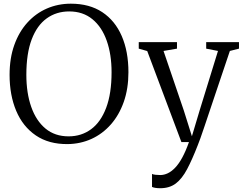

<svg xmlns="http://www.w3.org/2000/svg" viewBox="-20 -771 1320 1042"><path d="M347.5 11Q245 12 174.5 -36Q104 -84 68 -169.2Q32 -254.5 32 -365Q32 -455 57.5 -526.5Q83 -598 128.5 -648.2Q174 -698.5 234.5 -724.8Q295 -751 364.5 -751Q465.5 -751 535 -705Q604.5 -659 640.8 -575.2Q677 -491.5 677 -379Q677 -290 651.8 -218.2Q626.5 -146.5 581.5 -95.5Q536.5 -44.5 476.8 -17.2Q417 10 347.5 11ZM352.5 -31Q422 -31 474.5 -69.8Q527 -108.5 556.2 -186Q585.5 -263.5 585.5 -379Q585.5 -475.5 559.2 -550Q533 -624.5 481.5 -666.8Q430 -709 355.5 -709Q286 -709 233.5 -671.2Q181 -633.5 152 -557.2Q123 -481 123 -365Q123 -266.5 149.5 -191Q176 -115.5 227 -73.2Q278 -31 352.5 -31ZM849.5 250.5Q835 250.5 823 248.5Q811 246.5 805 243.5V173Q811 176 824 177.5Q837 179 849.5 179Q870 179 890.2 169.5Q910.5 160 930.5 139.2Q950.5 118.5 969.2 84Q988 49.5 1005.5 0H964.5L779 -494L733 -507V-542.5H940.5V-507L867.5 -494.5L977.5 -171.5L1021.5 -31.5L1063.5 -172L1163 -494.5L1099 -507V-542.5H1277V-507L1227.5 -494.5Q1195 -398 1169.2 -321.5Q1143.5 -245 1124 -187Q1104.5 -129 1090.8 -88Q1077 -47 1067.8 -21.2Q1058.5 4.5 1053.5 16.5Q1023 95 995.5 147Q968 199 934 224.8Q900 250.5 849.5 250.5Z"/></svg>

Font: Merriweather 48pt Light
Style: Regular
Weight: 300
Version: Version 2.100